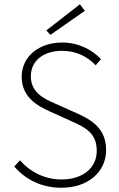

<svg xmlns="http://www.w3.org/2000/svg" viewBox="-20 -871 560 903"><path d="M269 12C396 12 479 -64 479 -165C479 -266 413 -306 340 -339L239 -384C191 -405 125 -434 125 -512C125 -585 184 -632 272 -632C338 -632 391 -605 430 -564L455 -593C415 -635 352 -671 272 -671C163 -671 82 -605 82 -510C82 -412 159 -372 216 -346L316 -301C381 -272 435 -245 435 -162C435 -82 371 -27 269 -27C191 -27 122 -62 74 -117L47 -88C98 -29 172 12 269 12ZM217 -707 379 -820 356 -851 198 -728Z"/></svg>

Font: Source Sans Pro Light
Style: Regular
Weight: 300
Designer: Paul D. Hunt
Foundry: Adobe Systems Incorporated
Version: Version 3.006;hotconv 1.0.111;makeotfexe 2.5.65597